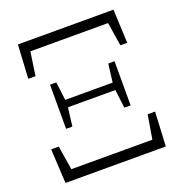

<svg xmlns="http://www.w3.org/2000/svg" viewBox="-130 -835 895 948"><g transform="rotate(-20 317.5 -361.5)"><path d="M54 0H581L590 -180H551L521 0L554 -54H81L113 0L84 -180H44ZM148 -250H181L194 -356V-377L181 -482H148ZM172 -347H462V-386H172ZM454 -250H487V-482H454L441 -377V-356ZM57 -546H95L121 -723L94 -670H541L513 -723L541 -546H577L569 -723H67Z"/></g></svg>

Font: Source Han Serif CN VF
Style: Regular
Weight: 250
Designer: Ryoko NISHIZUKA 西塚涼子 (kana & ideographs); Frank Grießhammer (Latin, Greek & Cyrillic); Wenlong ZHANG 张文龙 (bopomofo); San
Foundry: Adobe
Version: Version 2.002;hotconv 1.1.0;makeotfexe 2.6.0